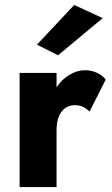

<svg xmlns="http://www.w3.org/2000/svg" viewBox="-20 -754 451 774"><path d="M394 -681 214 -531 129 -574 279 -734ZM341 -304Q329 -316 315 -323Q301 -330 282 -330Q248 -330 228 -303.5Q208 -277 208 -227V0H59V-460H208V-402Q229 -434 260 -452.5Q291 -471 323 -471Q348 -471 371 -460.5Q394 -450 406 -433Z"/></svg>

Font: Jost*
Style: Bold
Weight: 700
Version: Version 3.7